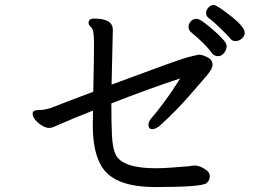

<svg xmlns="http://www.w3.org/2000/svg" viewBox="-20 -775 1040 776"><path d="M837 -559Q814 -594 751 -646Q742 -654 742 -667Q742 -678 751 -688.5Q760 -699 776 -699Q790 -699 843 -653Q896 -607 896 -590Q896 -573 885.5 -560.5Q875 -548 861 -548Q847 -548 837 -559ZM607 -19Q490 -19 431 -60Q355 -111 355 -269L356 -328Q290 -303 199 -263Q189 -258 178 -258Q166 -258 150.5 -267Q135 -276 123.5 -289.5Q112 -303 112 -315Q112 -330 133 -330Q165 -330 194.5 -342Q224 -354 269 -371Q314 -388 357 -404Q360 -541 360 -599Q360 -655 349 -664Q338 -673 338 -683Q338 -700 360 -700Q436 -700 436 -655L431 -433Q702 -534 736.5 -543Q771 -552 784 -554Q798 -554 818.5 -543.5Q839 -533 839 -514Q839 -497 817 -471Q795 -445 742.5 -385Q690 -325 625 -266Q608 -253 596 -253Q580 -253 580 -271Q580 -285 594.5 -300.5Q609 -316 643.5 -362.5Q678 -409 708 -458Q586 -418 430 -357Q430 -277 432.5 -227Q435 -177 447 -151Q474 -95 609 -95Q643 -95 676.5 -98Q710 -101 728.5 -102Q747 -103 752.5 -104.5Q758 -106 768 -106Q789 -106 816 -86Q828 -76 828 -62Q828 -47 815 -35Q797 -19 607 -19ZM931 -609Q919 -609 911.5 -618.5Q904 -628 872.5 -659Q841 -690 822 -703Q813 -711 813 -723Q813 -734 822.5 -744.5Q832 -755 843 -755Q855 -755 903 -718Q969 -668 969 -643Q969 -625 949 -613Q941 -609 931 -609Z"/></svg>

Font: ToneOZ-Pinyin-WenKai-Medium
Style: Medium
Weight: 700
Designer: Fontworks Inc.
Foundry: ToneOZ
Version: Version 0.240331